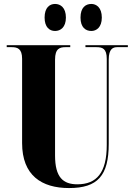

<svg xmlns="http://www.w3.org/2000/svg" viewBox="-20 -943 682 973"><path d="M443 -786C468 -786 496 -804 496 -854C496 -905 468 -923 443 -923C414 -923 388 -905 388 -854C388 -804 414 -786 443 -786ZM259 -786C286 -786 314 -804 314 -854C314 -905 286 -923 259 -923C232 -923 206 -905 206 -854C206 -804 232 -786 259 -786ZM330 10C475 10 531 -53 531 -214V-641C531 -697 554 -704 574 -704H628V-714H413V-704H469C499 -704 521 -697 521 -645V-208C521 -68 470 -9 372 -9C300 -9 259 -44 259 -155V-641C259 -697 283 -704 312 -704H336V-714H14V-704H39C68 -704 92 -697 92 -645V-218C92 -54 191 10 330 10Z"/></svg>

Font: Noto Serif Display ExtraCondensed Black
Style: Regular
Weight: 900
Width: 2
Designer: Monotype Design Team
Foundry: Monotype Imaging Inc.
Version: Version 2.009